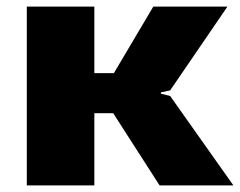

<svg xmlns="http://www.w3.org/2000/svg" viewBox="-20 -560 725 580"><path d="M61 -540H265V-339H324L443 -540H667L494 -287L466 -281V-277L494 -270L685 0H462L322 -218H265V0H61Z"/></svg>

Font: Encode Sans Wide
Style: ExtraBold
Weight: 800
Designer: Pablo Impallari, Andres Torresi
Foundry: Pablo Impallari, Andres Torresi
Version: Version 1.000; ttfautohint (v1.00) -l 8 -r 50 -G 200 -x 14 -